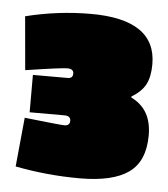

<svg xmlns="http://www.w3.org/2000/svg" viewBox="-40 -667 458 522"><g transform="rotate(5 188.5 -406.0)"><path d="M33 -333Q132 -322 142 -322Q157 -322 157 -335.5Q157 -349 140 -349H45V-451H140Q154 -451 154 -464Q154 -477 137 -477Q120 -477 23 -462L10 -608Q98 -630 188 -630Q366 -630 366 -508Q366 -474 355 -453Q344 -432 317 -416V-413Q373 -386 373 -315Q373 -244 329.5 -213Q286 -182 196.5 -182Q107 -182 20 -199Z"/></g></svg>

Font: Passion One Black
Style: Regular
Weight: 900
Designer: Alejandro Lo Celso
Foundry: Fontstage
Version: Version 1.002